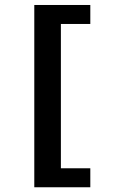

<svg xmlns="http://www.w3.org/2000/svg" viewBox="-20 -708 478 790"><path d="M230.5 -609.4V-15.6H351.6V62.5H121.1V-687.5H351.6V-609.4Z"/></svg>

Font: Sudo Variable
Style: Regular
Weight: 400
Monospace: yes
Designer: Jens Kutilek
Foundry: Jens Kutilek
Version: Version 0.040